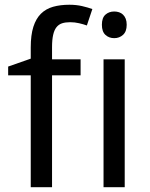

<svg xmlns="http://www.w3.org/2000/svg" viewBox="-20 -785 628 805"><path d="M317.9 -469.2H198.2V0H108.9V-469.2H14.2V-505.9L108.9 -539.1V-585.9Q108.9 -638.2 119.9 -672.6Q130.9 -707 151.6 -727.5Q172.4 -748 202.6 -756.6Q232.9 -765.1 271 -765.1Q299.8 -765.1 324 -759.5Q348.1 -753.9 367.2 -747.1L344.2 -678.2Q329.1 -683.6 311.3 -687.7Q293.5 -691.9 273.9 -691.9Q254.4 -691.9 240.2 -687.3Q226.1 -682.6 216.8 -670.9Q207.5 -659.2 202.9 -638.9Q198.2 -618.7 198.2 -586.9V-536.1H317.9ZM502.9 0H414.1V-536.1H502.9ZM407.2 -681.2Q407.2 -710.4 422.1 -723.6Q437 -736.8 459 -736.8Q469.7 -736.8 479.2 -733.6Q488.8 -730.5 495.8 -723.6Q502.9 -716.8 507.1 -706.3Q511.2 -695.8 511.2 -681.2Q511.2 -652.8 495.8 -638.9Q480.5 -625 459 -625Q437 -625 422.1 -638.7Q407.2 -652.3 407.2 -681.2Z"/></svg>

Font: Genotype
Style: Regular
Weight: 400
Foundry: Ascender Corporation
Version: Version 1.00